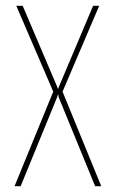

<svg xmlns="http://www.w3.org/2000/svg" viewBox="-20 -640 398 660"><path d="M30 0 163 -325 36 -620H58L176 -343L179 -335H180L183 -343L300 -620H321L195 -325L328 0H307L182 -305L180 -315H179L176 -305L51 0Z"/></svg>

Font: Smooch Sans Thin Thin
Style: Regular
Weight: 250
Version: Version 1.010